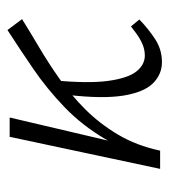

<svg xmlns="http://www.w3.org/2000/svg" viewBox="11 -470 464 527"><g transform="rotate(-90 243.5 -207.0)"><path d="M71 0Q87 -86 124.5 -150Q162 -214 212.5 -262.5Q263 -311 318 -348.5Q373 -386 424 -419L454 -379Q419 -357 376.5 -332Q334 -307 290 -276Q246 -245 206.5 -205.5Q167 -166 137 -115.5Q107 -65 93 0ZM43 0 131 -413H184L87 0ZM336 5Q302 5 277.5 -20Q253 -45 244 -101.5Q235 -158 246 -253L286 -292Q277 -197 284.5 -142.5Q292 -88 310.5 -65Q329 -42 354 -42Q371 -42 386.5 -49Q402 -56 414 -65Q426 -74 434 -80L453 -57Q426 -31 398 -13Q370 5 336 5Z"/></g></svg>

Font: Ysabeau Infant Light
Style: Italic
Weight: 300
Italic angle: -12°
Designer: Christian Thalmann (Catharsis Fonts)
Version: Version 2.001;gftools[0.9.30]; featfreeze: ss01,ss02,lnum